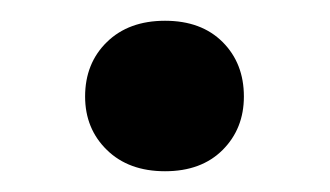

<svg xmlns="http://www.w3.org/2000/svg" viewBox="-20 -157 318 185"><path d="M139 8Q104 8 83 -12.5Q62 -33 62 -64Q62 -96 83 -116.5Q104 -137 139 -137Q174 -137 194.5 -116.5Q215 -96 215 -64Q215 -33 194.5 -12.5Q174 8 139 8Z"/></svg>

Font: Celebes
Style: Bold
Weight: 700
Designer: Anugrah Pasau
Foundry: Lafontype
Version: Version 1.000; ttfautohint (v1.8.4)